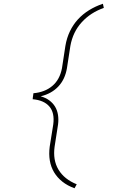

<svg xmlns="http://www.w3.org/2000/svg" viewBox="-20 -800 627 1035"><path d="M381.8 214.8Q343.8 201.2 316.2 179.2Q288.6 157.2 271.5 128.7Q254.4 100.1 248.5 65.2Q242.7 30.3 248 -9.8L267.1 -129.4Q275.4 -191.4 246.3 -225.6Q217.3 -259.8 156.2 -265.1L157.2 -276.4L158.7 -286.1L160.2 -297.4Q221.7 -302.7 262 -336.7Q302.2 -370.6 314 -432.1L332.5 -552.7Q339.8 -595.7 356.9 -631.3Q374 -667 400.1 -695.6Q426.3 -724.1 460.2 -745.1Q494.1 -766.1 534.7 -779.8L539.6 -757.3Q468.3 -732.4 420.7 -680.2Q373 -627.9 359.4 -552.7L340.8 -432.1Q330.6 -372.1 294.2 -333.5Q257.8 -294.9 199.2 -280.8Q226.1 -273.4 245.6 -259Q265.1 -244.6 276.9 -225.1Q288.6 -205.6 292.5 -181.2Q296.4 -156.7 293 -129.4L274.4 -9.8Q264.2 63 295.4 114.7Q326.7 166.5 393.6 193.4Z"/></svg>

Font: Roboto Mono Thin
Style: Italic
Weight: 250
Designer: Google
Version: Version 2.000985; 2015; ttfautohint (v1.3)